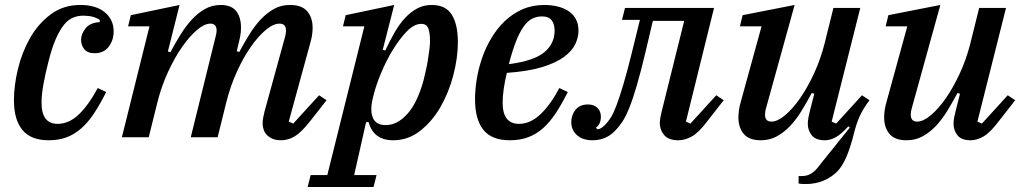

<svg xmlns="http://www.w3.org/2000/svg" viewBox="-20 -552 4110 772"><path d="M176 12Q104 12 70 -29.5Q36 -71 36 -149Q36 -207 52 -274Q68 -341 100.5 -398.5Q133 -456 183.5 -494Q234 -532 303 -532Q366 -532 401.5 -502.5Q437 -473 437 -426Q437 -390 417 -364Q397 -338 360 -338Q332 -338 319 -354Q306 -370 306 -392Q306 -415 324 -438Q342 -461 381 -463V-472Q356 -489 315 -489Q293 -489 273.5 -481Q254 -473 237 -452Q220 -431 204 -394.5Q188 -358 174 -301Q163 -259 155 -215Q147 -171 147 -139Q147 -54 212 -54Q257 -54 296.5 -91.5Q336 -129 373 -198L407 -182Q383 -134 359 -97.5Q335 -61 307.5 -36.5Q280 -12 248 0Q216 12 176 12Z M1110 12Q1090 12 1076 6Q1062 0 1053 -9.5Q1044 -19 1040 -31Q1036 -43 1036 -56Q1036 -67 1038.5 -80.5Q1041 -94 1044 -105L1127 -407Q1130 -419 1130 -429Q1130 -457 1104 -457Q1079 -457 1048.5 -431.5Q1018 -406 988 -363Q958 -320 932 -262.5Q906 -205 890 -141L855 0H747L847 -405Q851 -420 851 -429Q851 -457 826 -457Q802 -457 772 -431.5Q742 -406 712 -363Q682 -320 655.5 -262.5Q629 -205 613 -141L578 0H470L581 -446H495L506 -491L702 -532L655 -345L665 -342Q685 -379 706 -413Q727 -447 751.5 -473.5Q776 -500 804.5 -516Q833 -532 868 -532Q910 -532 929.5 -507.5Q949 -483 949 -441Q949 -418 943 -393L932 -346L942 -343Q962 -380 983 -414Q1004 -448 1028.5 -474Q1053 -500 1081.5 -516Q1110 -532 1146 -532Q1194 -532 1215.5 -506.5Q1237 -481 1237 -440Q1237 -425 1234.5 -409.5Q1232 -394 1227 -377L1141 -63L1159 -55L1263 -169L1293 -149L1228 -66Q1193 -21 1166 -4.5Q1139 12 1110 12Z M1229 152H1296L1445 -446H1359L1370 -491L1565 -532L1519 -352L1529 -349Q1547 -387 1566 -420.5Q1585 -454 1607.5 -478.5Q1630 -503 1656.5 -517.5Q1683 -532 1716 -532Q1772 -532 1796.5 -493Q1821 -454 1821 -382Q1821 -320 1803 -250.5Q1785 -181 1751.5 -122.5Q1718 -64 1669.5 -26Q1621 12 1561 12Q1482 12 1462 -61H1452L1404 152H1494L1482 200H1217ZM1531 -49Q1577 -49 1617.5 -93.5Q1658 -138 1683 -229Q1687 -246 1692 -267.5Q1697 -289 1700.5 -311Q1704 -333 1706.5 -353Q1709 -373 1709 -388Q1709 -420 1702 -438Q1695 -456 1674 -456Q1645 -456 1615.5 -425.5Q1586 -395 1559.5 -351.5Q1533 -308 1513 -260Q1493 -212 1484 -177L1479 -157Q1467 -109 1479 -79Q1491 -49 1531 -49Z M2030 12Q1957 12 1923.5 -30Q1890 -72 1890 -153Q1890 -191 1897 -234Q1904 -277 1918.5 -319Q1933 -361 1956 -399.5Q1979 -438 2010 -467.5Q2041 -497 2080.5 -514.5Q2120 -532 2169 -532Q2195 -532 2219.5 -526.5Q2244 -521 2263.5 -509Q2283 -497 2294.5 -477Q2306 -457 2306 -428Q2306 -402 2293 -374.5Q2280 -347 2247.5 -323Q2215 -299 2159 -282Q2103 -265 2018 -259Q2010 -227 2005.5 -195.5Q2001 -164 2001 -139Q2001 -54 2067 -54Q2112 -54 2152.5 -92Q2193 -130 2229 -198L2263 -182Q2239 -134 2215 -97.5Q2191 -61 2163.5 -36.5Q2136 -12 2103 0Q2070 12 2030 12ZM2026 -294Q2126 -307 2168 -341.5Q2210 -376 2210 -429Q2210 -454 2198.5 -470Q2187 -486 2159 -486Q2137 -486 2119 -476.5Q2101 -467 2085 -444.5Q2069 -422 2054.5 -385Q2040 -348 2026 -294Z M2362 12Q2323 12 2300 -8.5Q2277 -29 2277 -61Q2277 -90 2294.5 -111Q2312 -132 2344 -132Q2368 -132 2382 -118.5Q2396 -105 2396 -83Q2396 -53 2376 -38L2383 -32Q2396 -33 2413 -50Q2425 -62 2436 -79.5Q2447 -97 2459 -129Q2471 -161 2486 -211Q2501 -261 2520 -338L2553 -472H2481L2493 -520H2851L2738 -63L2756 -55L2860 -169L2890 -149L2825 -66Q2790 -19 2762 -3.5Q2734 12 2708 12Q2668 12 2650.5 -9Q2633 -30 2633 -56Q2633 -67 2635.5 -81Q2638 -95 2641 -106L2731 -468H2605L2576 -345Q2556 -261 2540 -206.5Q2524 -152 2509.5 -116.5Q2495 -81 2481 -60.5Q2467 -40 2452 -25Q2432 -5 2409.5 3.5Q2387 12 2362 12Z M3219 188Q3210 188 3203 187.5Q3196 187 3191 186V156H3203Q3218 156 3229 152Q3240 148 3249.5 140.5Q3259 133 3267.5 122.5Q3276 112 3286 99L3397 -39L3391 -44Q3362 -12 3340 0Q3318 12 3297 12Q3259 12 3243.5 -8.5Q3228 -29 3228 -54Q3228 -67 3231 -82Q3234 -97 3237 -108L3254 -175L3244 -178Q3224 -141 3203 -106.5Q3182 -72 3157.5 -46Q3133 -20 3104 -4Q3075 12 3039 12Q2992 12 2970.5 -13.5Q2949 -39 2949 -80Q2949 -95 2951.5 -111Q2954 -127 2959 -144L3042 -446H2955L2966 -491L3175 -532L3059 -113Q3056 -101 3056 -91Q3056 -63 3082 -63Q3106 -63 3136.5 -88.5Q3167 -114 3197 -157Q3227 -200 3253.5 -257.5Q3280 -315 3296 -379L3331 -520H3439L3324 -63L3342 -55L3446 -169L3476 -149Q3450 -114 3437 -85.5Q3424 -57 3414 -17Q3399 43 3382.5 80.5Q3366 118 3346 138Q3323 161 3291 174.5Q3259 188 3219 188Z M3625 12Q3578 12 3556.5 -13.5Q3535 -39 3535 -80Q3535 -95 3537.5 -111Q3540 -127 3545 -144L3628 -446H3541L3552 -491L3761 -532L3645 -113Q3642 -101 3642 -91Q3642 -63 3668 -63Q3692 -63 3722.5 -88.5Q3753 -114 3783 -157Q3813 -200 3839.5 -257.5Q3866 -315 3882 -379L3917 -520H4025L3910 -63L3928 -55L4032 -169L4062 -149L3997 -66Q3961 -18 3934 -3Q3907 12 3883 12Q3845 12 3829.5 -8.5Q3814 -29 3814 -54Q3814 -67 3817 -82Q3820 -97 3823 -108L3840 -175L3830 -178Q3810 -141 3789 -106.5Q3768 -72 3743.5 -46Q3719 -20 3690 -4Q3661 12 3625 12Z"/></svg>

Font: IBM Plex Serif Medm
Style: Italic
Weight: 500
Italic angle: -14°
Designer: Mike Abbink, Paul van der Laan, Pieter van Rosmalen
Foundry: Bold Monday
Version: Version 3.001